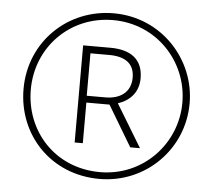

<svg xmlns="http://www.w3.org/2000/svg" viewBox="-52 -779 936 843"><g transform="rotate(5 416.0 -357.0)"><path d="M416 8C619 8 782 -154 782 -357C782 -551 627 -722 416 -722C214 -722 50 -566 50 -357C50 -154 202 8 416 8ZM416 -22C217 -22 82 -174 82 -357C82 -545 227 -692 416 -692C608 -692 750 -538 750 -357C750 -176 606 -22 416 -22ZM294 -142H330V-321H432L539 -142H582L468 -330C518 -346 558 -384 558 -448C558 -533 502 -570 414 -570H294ZM411 -351H329V-538H412C479 -538 523 -512 523 -448C523 -382 475 -351 411 -351Z"/></g></svg>

Font: Noto Sans Malayalam ExtraLight
Style: Regular
Weight: 200
Designer: Jelle Bosma - Monotype Design Team
Foundry: Monotype Imaging Inc.
Version: Version 2.104